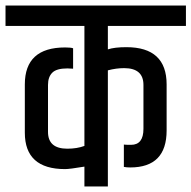

<svg xmlns="http://www.w3.org/2000/svg" viewBox="-49 -676 694 696"><path d="M216 -427 195 -428Q156 -428 140.5 -412.5Q125 -397 125 -368V-198Q125 -137 195 -137Q230 -137 257 -147V-582H-29V-656H625V-582H342V-497Q366 -505 409 -505Q555 -505 555 -370V-203Q555 -69 423 -69Q410 -69 400 -71V-152Q404 -151 426 -151Q471 -151 471 -209V-368Q471 -429 401 -429Q372 -429 342 -421V0H257V-72Q203 -63 187 -63Q41 -63 41 -195V-370Q41 -504 187 -504Q208 -504 216 -501Z"/></svg>

Font: Khand Medium
Style: Regular
Weight: 500
Designer: Devanagari: Sanchit Sawaria, Jyotish Sonowal; Latin: Satya Rajpurohit
Foundry: Indian Type Foundry
Version: Version 1.100;PS 1.0;hotconv 1.0.78;makeotf.lib2.5.61930; tt